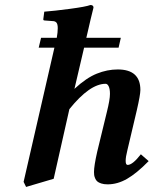

<svg xmlns="http://www.w3.org/2000/svg" viewBox="-20 -718 607 758"><path d="M204.1 -568.8Q208 -590.3 208 -606.9Q208 -622.6 202.9 -628.7Q197.8 -634.8 187 -634.8L155.8 -637.2Q150.9 -637.2 150.9 -642.1L154.8 -671.9Q193.8 -674.8 256.3 -683.1Q318.8 -691.4 336.9 -698.2Q349.1 -698.2 349.1 -688Q338.9 -647.9 324.2 -583L320.8 -568.8H457L448.2 -529.8H312L273.9 -367.2Q320.8 -410.6 362.1 -427.2Q403.3 -443.8 444.8 -443.8Q534.2 -443.8 534.2 -362.8Q534.2 -343.8 520 -282.2L482.9 -125Q476.1 -98.1 476.1 -83Q476.1 -66.9 483.9 -66.9Q503.4 -66.9 536.1 -108.9L566.9 -82Q519.5 -33.7 481.7 -12Q443.8 9.8 404.8 9.8Q390.1 9.8 379.6 6.3Q369.1 2.9 363.8 -2Q358.4 -6.8 355.5 -14.2Q352.5 -21.5 351.8 -26.9Q351.1 -32.2 351.1 -39.1Q351.1 -63 363.8 -119.1L401.9 -275.9Q414.1 -324.7 414.1 -347.2Q414.1 -366.7 409.2 -377Q404.3 -387.2 397 -387.2Q334.5 -387.2 253.9 -287.1L191.9 -12.2L83 20L73.2 0L194.8 -529.8H132.8L142.1 -568.8Z"/></svg>

Font: Linux Libertine
Style: Bold Italic
Weight: 700
Italic angle: -11.5°
Designer: Philipp H. Poll
Foundry: Philipp H. Poll
Version: Version 4.0.5